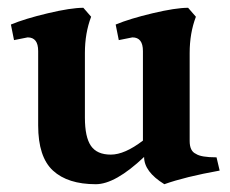

<svg xmlns="http://www.w3.org/2000/svg" viewBox="-20 -457 590 493"><path d="M467 -321V-95Q467 -69 483 -62Q496 -53 536 -53L544 -19Q455 -3 402 16Q350 -16 350 -54Q276 16 226 16Q154 16 116 -19Q78 -54 78 -135V-326Q78 -361 51 -361L16 -354L8 -394Q44 -409 103 -423Q162 -437 194 -437L214 -414Q198 -372 198 -321V-155Q198 -105 213.5 -82.5Q229 -60 264.5 -60Q300 -60 347 -96V-326Q347 -361 320 -361L285 -354L277 -394Q313 -409 372 -423Q431 -437 463 -437L483 -414Q467 -372 467 -321Z"/></svg>

Font: Buenard
Style: Bold
Weight: 700
Foundry: FontFuror
Version: Version 1.002 2011